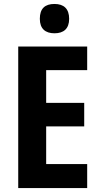

<svg xmlns="http://www.w3.org/2000/svg" viewBox="-20 -949 507 969"><path d="M255 -929C207 -929 181 -906 181 -854C181 -804 209 -781 255 -781C301 -781 329 -804 329 -854C329 -905 302 -929 255 -929ZM420 0V-121H213V-311H405V-430H213V-595H420V-714H72V0Z"/></svg>

Font: Noto Sans Ethiopic Condensed
Style: Bold
Weight: 700
Width: 3
Designer: Monotype Design Team
Foundry: Monotype Imaging Inc.
Version: Version 2.102